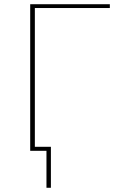

<svg xmlns="http://www.w3.org/2000/svg" viewBox="-20 -714 575 909"><path d="M123 0V-694H500V-676H145V-19H221V175H200V0Z"/></svg>

Font: Cantarell Thin
Style: Regular
Weight: 100
Designer: Dave Crossland, Nikolaus Waxweiler, Florian Fecher, Jacques Le Bailly, Eben Sorkin, Alexei Vanyashin, Alexios Zavras, Em
Version: Version 0.303